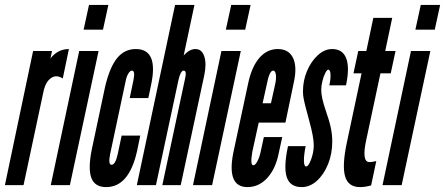

<svg xmlns="http://www.w3.org/2000/svg" viewBox="-34 -755 1815 783"><path d="M-14 0H62L143 -380Q151.5 -421 173.8 -436.5Q196 -452 222 -435L247 -555Q202 -555 172 -517L178 -547H101Z M307 -634H386L408 -735H329ZM173 0H251L368 -547H289Z M399 8Q492 8 525 -139L538 -202H462L446 -126Q436.5 -83 421 -83Q406.5 -83 415 -126L479 -427Q482.5 -444.5 489.8 -455.8Q497 -467 504 -467Q518.5 -467 510 -427L495 -355H571L582 -408Q613.5 -555 520 -555Q474 -555 444 -518.5Q414 -482 395 -403L340 -144Q324.5 -65.5 338.8 -28.8Q353 8 399 8Z M524 0H602L694 -429.5Q702.5 -467 715 -467Q729 -467 720 -431L628 0H703L799 -448Q809 -495.5 799 -525.2Q789 -555 763 -555Q738.5 -555 715 -528.5L759 -735H680Z M887 -634H966L988 -735H909ZM753 0H831L948 -547H869Z M975 8Q1021 8 1055 -28.2Q1089 -64.5 1102 -127L1117 -196H1042L1029 -136Q1024 -113 1015.5 -97Q1007 -81 999 -81Q985.5 -81 995 -136L1021 -255H1130L1164 -418Q1178.5 -482.5 1161 -518.8Q1143.5 -555 1099 -555Q1055 -555 1023.8 -519Q992.5 -483 978 -415L917 -130Q890.5 8 975 8ZM1037 -334 1054 -411Q1064.5 -467 1080 -467Q1088.5 -467 1091 -451.2Q1093.5 -435.5 1088 -411L1071 -334Z M1196 8Q1230 8 1258.2 -17.5Q1286.5 -43 1303.8 -85.5Q1321 -128 1321 -178Q1321 -206 1315 -234.5Q1309 -263 1294 -305.5Q1276 -358 1276 -388.5Q1276 -405 1280.8 -424.2Q1285.5 -443.5 1292.5 -457.2Q1299.5 -471 1305 -471Q1312.5 -471 1313.8 -452.2Q1315 -433.5 1309 -407H1377Q1392.5 -479 1378 -517Q1363.5 -555 1320.5 -555Q1290 -555 1262.8 -530.5Q1235.5 -506 1218.5 -466.5Q1201.5 -427 1201.5 -382Q1201.5 -370.5 1203.5 -357.8Q1205.5 -345 1211.2 -322.5Q1217 -300 1228 -259Q1245.5 -195.5 1245.5 -163Q1245.5 -143.5 1240.5 -123.5Q1235.5 -103.5 1228.2 -89.8Q1221 -76 1214 -76Q1206 -76 1205.5 -99.2Q1205 -122.5 1212.5 -159H1140.5Q1122 -73 1135.5 -32.5Q1149 8 1196 8Z M1434 8Q1456.5 8 1479.5 1L1500.5 -98Q1488.5 -95.5 1483.5 -94.8Q1478.5 -94 1472.5 -94Q1440 -94 1459.5 -184L1517.5 -456H1559.5L1579 -547H1537L1565.5 -682H1488.5L1460 -547H1427L1407.5 -456H1440.5L1381 -176Q1360.5 -80.5 1373.2 -36.2Q1386 8 1434 8Z M1660 -634H1739L1761 -735H1682ZM1526 0H1604L1721 -547H1642Z"/></svg>

Font: League Gothic Condensed Italic
Style: Regular
Weight: 400
Width: 3
Designer: The League of Moveable Type
Version: Version 1.600; ttfautohint (v1.8.3)